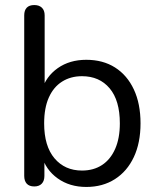

<svg xmlns="http://www.w3.org/2000/svg" viewBox="-20 -732 623 761"><path d="M322 9Q256 9 208.5 -25Q161 -59 145 -116L156 -127V-35Q156 -15 145.5 -4Q135 7 116 7Q96 7 86 -4Q76 -15 76 -35V-671Q76 -691 86 -701.5Q96 -712 116 -712Q135 -712 146 -701.5Q157 -691 157 -671V-373H145Q162 -429 209 -462Q256 -495 322 -495Q388 -495 436 -464.5Q484 -434 510.5 -377.5Q537 -321 537 -243Q537 -166 510.5 -109.5Q484 -53 435.5 -22Q387 9 322 9ZM305 -56Q351 -56 384.5 -78Q418 -100 436.5 -142Q455 -184 455 -243Q455 -334 414.5 -382Q374 -430 305 -430Q260 -430 226 -408.5Q192 -387 173.5 -345.5Q155 -304 155 -243Q155 -153 196 -104.5Q237 -56 305 -56Z"/></svg>

Font: Nunito ExtraLight
Style: Regular
Weight: 400
Version: Version 3.602